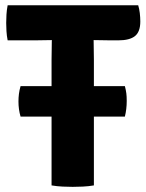

<svg xmlns="http://www.w3.org/2000/svg" viewBox="-20 -703 552 728"><path d="M58 -261Q50 -287.5 50 -318.5Q50 -333 51.8 -347Q53.5 -361 58 -376.5H453.5Q457.5 -361 459 -349.2Q460.5 -337.5 460.5 -320.5Q460.5 -289 453.5 -261ZM9 -550Q5.5 -568 4.5 -585.2Q3.5 -602.5 3.5 -616Q3.5 -630 4.5 -647.5Q5.5 -665 9 -683H504Q508 -670.5 510 -653.8Q512 -637 512 -621.5Q512 -582.5 491.8 -566.2Q471.5 -550 428.5 -550H399Q388 -550 367.5 -550.5Q347 -551 336 -551H175.5Q164.5 -551 144 -550.5Q123.5 -550 112.5 -550ZM175.5 -477Q175.5 -497.5 176 -513.8Q176.5 -530 176.5 -551V-617H335V-551Q335 -530 335.5 -513.8Q336 -497.5 336 -477V0Q315.5 3.5 294 4.5Q272.5 5.5 255.5 5.5Q239 5.5 217.5 4.5Q196 3.5 175.5 0Z"/></svg>

Font: Signika Light
Style: Bold
Weight: 700
Version: Version 2.003;gftools[0.9.32]